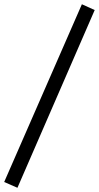

<svg xmlns="http://www.w3.org/2000/svg" viewBox="-76 -715 465 902"><path d="M5.9 167.2 -56.3 140 308.7 -695 368.9 -667.8Z"/></svg>

Font: Faustina Light
Style: Italic
Weight: 300
Italic angle: -8°
Designer: Alfonso Garcia
Foundry: http://www.omnibus-type.com
Version: Version 1.200